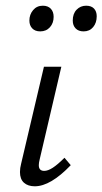

<svg xmlns="http://www.w3.org/2000/svg" viewBox="-20 -648 359 673"><path d="M50 -45Q50 -59 54 -74L134 -414H195L119 -89Q116 -77 116 -69Q116 -49 135 -49Q148 -49 165 -60Q182 -71 206 -95L228 -69Q157 5 102 5Q78 5 64 -7.5Q50 -20 50 -45ZM83 -576Q83 -597 96 -612.5Q109 -628 130 -628Q148 -628 158 -617.5Q168 -607 168 -589Q168 -567 155 -552.5Q142 -538 121 -538Q103 -538 93 -548.5Q83 -559 83 -576ZM235 -576Q235 -600 248.5 -614Q262 -628 282 -628Q300 -628 309.5 -618Q319 -608 319 -591Q319 -568 306.5 -553Q294 -538 273 -538Q255 -538 245 -548.5Q235 -559 235 -576Z"/></svg>

Font: LXGW Bright GB
Style: Italic
Weight: 400
Italic angle: -12°
Designer: Christian Thalmann (Catharsis Fonts)
Foundry: LXGW / Christian Thalmann (Catharsis Fonts) / Fontworks Inc.
Version: Version 5.510